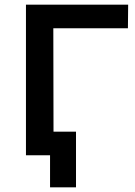

<svg xmlns="http://www.w3.org/2000/svg" viewBox="-20 -664 578 821"><path d="M527 -543H208L209 0H91V-644H528ZM305 -101V137H194V0H91V-101Z"/></svg>

Font: Montserrat Ace
Style: Bold
Weight: 600
Designer: Julieta Ulanovsky
Foundry: Julieta Ulanovsky
Version: Version 1